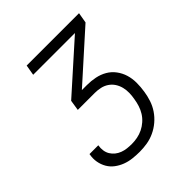

<svg xmlns="http://www.w3.org/2000/svg" viewBox="-200 -868 1001 1001"><g transform="rotate(-45 300.0 -367.5)"><path d="M256 0Q230 0 204 -3Q178 -6 154.5 -15Q131 -24 111 -39Q91 -54 78.5 -75.5Q66 -97 61.5 -122.5Q57 -148 62 -174Q62 -175 62 -176Q62 -177 62 -177H127Q127 -177 127 -176.5Q127 -176 127 -175Q124 -158 126.5 -140.5Q129 -123 137.5 -109Q146 -95 159 -84.5Q172 -74 188 -68Q204 -62 221 -60Q238 -58 256 -58Q276 -58 297 -62Q318 -66 337.5 -75.5Q357 -85 374 -100Q391 -115 402.5 -133.5Q414 -152 420.5 -172.5Q427 -193 430 -213Q434 -234 434.5 -255.5Q435 -277 430 -297Q425 -317 414 -334Q403 -351 386 -362.5Q369 -374 348.5 -378.5Q328 -383 307 -383H182L191 -441L455 -677H147L157 -735H543L533 -677L270 -441H307Q338 -441 367.5 -435Q397 -429 422 -414.5Q447 -400 464.5 -376.5Q482 -353 490.5 -325Q499 -297 499 -266Q499 -235 494 -204Q490 -177 481 -149.5Q472 -122 455.5 -97.5Q439 -73 416 -53.5Q393 -34 366 -21.5Q339 -9 311 -4.5Q283 0 256 0Z"/></g></svg>

Font: Iosevka Curly Light Extended
Style: Italic
Weight: 300
Width: 7
Italic angle: -9°
Monospace: yes
Designer: Belleve Invis
Foundry: Belleve Invis
Version: Version 11.1.0; ttfautohint (v1.8.3)